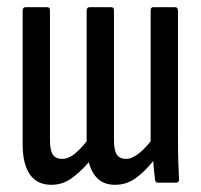

<svg xmlns="http://www.w3.org/2000/svg" viewBox="-20 -508 558 534"><path d="M123 6Q83 6 63 -23Q43 -52 43 -106V-478Q43 -488 51 -488H112Q119 -488 119 -478V-117Q119 -90 127 -78Q135 -66 153 -66Q169 -66 185.5 -78.5Q202 -91 221 -115V-478Q221 -488 229 -488H290Q297 -488 297 -478V-117Q297 -90 305 -78Q313 -66 331 -66Q345 -66 362.5 -78.5Q380 -91 399 -115V-478Q399 -488 406 -488H467Q475 -488 475 -478V-121Q475 -81 476 -54Q477 -27 478 -11Q479 0 470 0H419Q412 0 411 -9Q410 -20 408.5 -33Q407 -46 406 -60Q381 -29 356 -11.5Q331 6 300 6Q271 6 253 -10Q235 -26 227 -57Q202 -28 177.5 -11Q153 6 123 6Z"/></svg>

Font: Sofia Sans Extra Condensed Medium
Style: Regular
Weight: 500
Version: Version 4.100